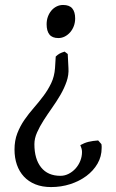

<svg xmlns="http://www.w3.org/2000/svg" viewBox="-20 -489 473 782"><path d="M207 -258.8Q215.3 -266.6 222.9 -270.8Q230.5 -274.9 243.2 -278.8L255.9 -269L258.8 -211.9Q260.7 -184.1 251.2 -156.7Q241.7 -129.4 226.1 -102.5Q210.4 -75.7 192.1 -49.8Q173.8 -23.9 157.7 1.2Q141.6 26.4 130.9 50.5Q120.1 74.7 120.1 98.1Q120.1 158.7 147.5 192.9Q174.8 227.1 226.1 227.1Q243.7 227.1 259.5 219Q275.4 210.9 287.6 197.5Q299.8 184.1 306.9 166.5Q314 148.9 314 129.9Q314 122.6 312 115.7Q310.1 108.9 307.1 102.1Q323.7 92.8 340.8 88.6Q357.9 84.5 379.9 83L393.1 98.1Q394 102.1 394 106V113.8Q394 148.4 377.2 177.5Q360.4 206.5 331.8 227.8Q303.2 249 266.1 261Q229 272.9 188 272.9Q151.9 272.9 124 261.7Q96.2 250.5 77.4 230.2Q58.6 210 48.8 181.9Q39.1 153.8 39.1 120.1Q39.1 83.5 50.5 54Q62 24.4 79.6 -1Q97.2 -26.4 117.7 -49.8Q138.2 -73.2 156.7 -97.9Q175.3 -122.6 188.5 -150.1Q201.7 -177.7 204.1 -211.9ZM286.1 -414.1Q286.1 -397.5 280.8 -383.1Q275.4 -368.7 265.9 -357.7Q256.3 -346.7 243.9 -340.3Q231.4 -334 217.8 -334Q192.9 -334 181.4 -348.4Q169.9 -362.8 169.9 -390.1Q169.9 -406.7 175 -420.9Q180.2 -435.1 189.2 -445.8Q198.2 -456.5 210.4 -462.6Q222.7 -468.8 236.8 -468.8Q262.7 -468.8 274.4 -454.6Q286.1 -440.4 286.1 -414.1Z"/></svg>

Font: Gentium Plus Viet
Style: Regular
Weight: 400
Designer: J. Victor Gaultney, Annie Olsen, Iska Routamaa, Becca Hirsbrunner
Foundry: SIL International
Version: Version 5.000